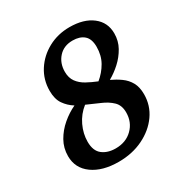

<svg xmlns="http://www.w3.org/2000/svg" viewBox="-157 -775 863 906"><g transform="rotate(-30 274.0 -321.5)"><path d="M516 -524Q516 -483 497 -449Q478 -415 449 -388.5Q420 -362 388 -344Q416 -331 440.5 -313.5Q465 -296 479.5 -270Q494 -244 494 -205Q494 -144 459.5 -95Q425 -46 365.5 -17Q306 12 232 12Q144 12 90.5 -26.5Q37 -65 37 -131Q37 -175 58 -212Q79 -249 112.5 -277.5Q146 -306 183 -323Q154 -341 135 -368.5Q116 -396 116 -441Q116 -501 147 -549.5Q178 -598 230.5 -626.5Q283 -655 347 -655Q424 -655 470 -619.5Q516 -584 516 -524ZM223 -483Q223 -450 239 -428Q255 -406 281.5 -391.5Q308 -377 338 -365Q371 -392 391.5 -428Q412 -464 412 -511Q412 -554 389.5 -573.5Q367 -593 328 -593Q280 -593 251.5 -561.5Q223 -530 223 -483ZM151 -143Q151 -94 179 -72Q207 -50 251 -50Q307 -50 342.5 -85Q378 -120 378 -173Q378 -212 355 -234Q332 -256 297.5 -270.5Q263 -285 228 -301Q191 -272 171 -229.5Q151 -187 151 -143Z"/></g></svg>

Font: Petrona SemiBold
Style: Italic
Weight: 600
Italic angle: -9°
Designer: Ringo R. Seeber
Foundry: Ringo R. Seeber
Version: Version 2.001; ttfautohint (v1.8.3)